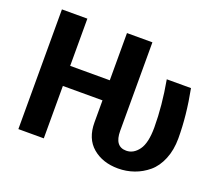

<svg xmlns="http://www.w3.org/2000/svg" viewBox="-118 -860 1191 1043"><g transform="rotate(20 477.5 -338.0)"><path d="M878 -530Q907 -381 907 -250Q907 -182 885 -129Q863 -76 826.5 -45.5Q790 -15 746 0.5Q702 16 654 16Q565 16 507 -33Q449 -82 449 -176V-303H220V0H73V-692H220V-419H449V-692H596V-180Q596 -90 663 -90Q705 -90 734.5 -130.5Q764 -171 764 -261Q764 -386 738 -530Z"/></g></svg>

Font: FiraGO SemiBold
Style: Regular
Weight: 600
Designer: bBox Type
Foundry: bBox Type GmbH
Version: Version 1.001;PS 001.001;hotconv 1.0.88;makeotf.lib2.5.64775